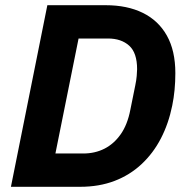

<svg xmlns="http://www.w3.org/2000/svg" viewBox="-20 -718 722 738"><path d="M22 0 162 -698H386Q469 -698 529 -668.5Q589 -639 621.5 -581Q654 -523 654 -437Q654 -404 651 -372.5Q648 -341 642 -312Q628 -243 598.5 -186Q569 -129 524 -87Q479 -45 420 -22.5Q361 0 288 0ZM193 -128H300Q345 -128 381.5 -146.5Q418 -165 444 -202Q470 -239 481 -296L500 -390Q504 -409 505.5 -426Q507 -443 507 -452Q507 -515 476.5 -542.5Q446 -570 395 -570H282Z"/></svg>

Font: IBM Plex Sans
Style: Bold Italic
Weight: 700
Italic angle: -11.31°
Designer: Mike Abbink, Paul van der Laan, Pieter van Rosmalen
Foundry: Bold Monday
Version: Version 3.201